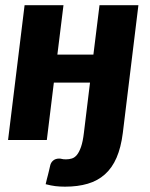

<svg xmlns="http://www.w3.org/2000/svg" viewBox="-20 -538 576 738"><path d="M512 -518 452 -26.5Q445 29 428 68.2Q411 107.5 383.2 132.2Q355.5 157 317.2 168.2Q279 179.5 230 179.5Q210 179.5 193.2 177.5Q176.5 175.5 155.5 170Q158 159 160.2 150.2Q162.5 141.5 164.5 133.8Q166.5 126 168.5 117.5Q170.5 109 173 98Q175.5 86.5 184.5 79Q193.5 71.5 207.5 71.5Q213 71.5 218 73Q223 74.5 234 74.5Q245.5 74.5 256.2 71.2Q267 68 275.8 57.2Q284.5 46.5 291.5 26.5Q298.5 6.5 302.5 -27.5L326 -220.5H187L160 0H11L74.5 -518H224L200.5 -328H339L362.5 -518Z"/></svg>

Font: Lato Black
Style: Italic
Weight: 900
Italic angle: -7°
Designer: Lukasz Dziedzic
Foundry: tyPoland Lukasz Dziedzic
Version: Version 2.007; 2014-02-27